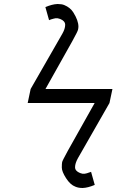

<svg xmlns="http://www.w3.org/2000/svg" viewBox="-20 -787 575 948"><path d="M352.5 134.8Q327.1 125.5 306.2 92.8Q285.2 60.1 285.2 40.3Q285.2 20.5 286.9 12.9Q288.6 5.4 314.9 -42.5L447.3 -278.3H116.7L131.3 -347.7L287.6 -620.1Q301.8 -645 301.8 -664.3Q301.8 -683.6 276.9 -693.4L264.6 -696.8H253.4L242.7 -694.3L232.4 -691.4L222.2 -687.5L204.1 -752Q237.8 -766.1 262.7 -767.1H266.6Q284.7 -767.1 296.9 -762.2Q326.7 -750 341.8 -726.1Q367.2 -686 367.2 -655.3Q367.2 -648.9 365.2 -640.1Q363.3 -631.3 336.9 -583.5L204.6 -347.7H535.2L520.5 -278.3L364.7 -5.9Q350.6 19.5 350.6 38.6Q350.6 57.6 375.5 67.4L387.2 70.8H398.4L409.2 68.4L429.7 61.5L447.8 126Q414.1 140.1 389.6 141.1H385.7Q367.2 141.1 352.5 134.8Z"/></svg>

Font: Tuffy
Style: Italic
Weight: 400
Italic angle: -12°
Designer: Thatcher Ulrich, Karoly Barta and Michael Everson
Version: Version 001.271